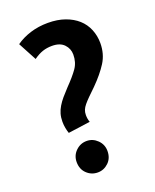

<svg xmlns="http://www.w3.org/2000/svg" viewBox="-136 -794 714 884"><g transform="rotate(-20 220.5 -352.0)"><path d="M207 -715Q254 -715 290.5 -702Q327 -689 352 -666.5Q377 -644 390 -612.5Q403 -581 403 -545Q403 -492 377 -451Q351 -410 307 -366Q285 -345 270 -330Q255 -315 245.5 -303.5Q236 -292 231.5 -281Q227 -270 227 -256Q227 -237 233 -221L125 -206Q121 -217 118 -232.5Q115 -248 115 -264Q115 -285 120 -302.5Q125 -320 135 -336.5Q145 -353 158.5 -369Q172 -385 190 -404Q229 -444 248.5 -472Q268 -500 268 -538Q268 -567 248 -588Q228 -609 189 -609Q164 -609 143 -602Q122 -595 98 -578L50 -668Q81 -690 121 -702.5Q161 -715 207 -715ZM113 -67Q113 -99 135.5 -121Q158 -143 189 -143Q219 -143 241.5 -121Q264 -99 264 -67Q264 -32 241.5 -10.5Q219 11 189 11Q158 11 135.5 -10.5Q113 -32 113 -67Z"/></g></svg>

Font: Mukta Vaani
Style: Bold
Weight: 700
Designer: Noopur Datye, Girish Dalvi, Yashodeep Gholap, Pallavi Karambelkar
Foundry: Ek Type
Version: Version 2.538;PS 1.000;hotconv 16.6.51;makeotf.lib2.5.65220;